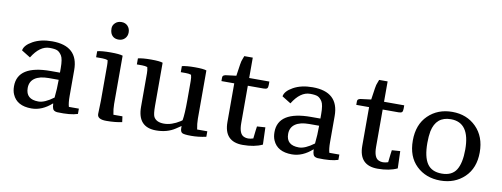

<svg xmlns="http://www.w3.org/2000/svg" viewBox="-50 -772 2677 1023"><g transform="rotate(10 1288.5 -260.5)"><path d="M108.2 -95.9Q108.2 -34.7 176.5 -34.7Q210.2 -34.7 258.2 -70.4Q263.3 -116.3 263.3 -167.3H209.2Q160.2 -167.3 134.2 -149Q108.2 -130.6 108.2 -95.9ZM335.7 -91.8Q335.7 -55.1 341.8 -34.7H395.9V-6.1Q357.1 7.1 284.7 4.1Q266.3 2 261.7 -9.2Q257.1 -20.4 257.1 -32.7L256.1 -38.8Q204.1 8.2 145.9 8.2Q67.3 8.2 42.9 -49Q34.7 -67.3 34.7 -92.9Q34.7 -206.1 213.3 -206.1H263.3V-229.6Q263.3 -280.6 252 -298Q240.8 -315.3 228.1 -320.9Q215.3 -326.5 186.7 -326.5Q133.7 -326.5 91.8 -258.2L43.9 -287.8Q48 -316.3 90.3 -339.8Q132.7 -363.3 193.9 -363.3Q335.7 -363.3 335.7 -232.7Z M496.9 -461.2Q492.9 -470.4 492.9 -486.7Q492.9 -503.1 506.1 -515.8Q519.4 -528.6 540.3 -528.6Q561.2 -528.6 574 -514.8Q586.7 -501 586.7 -480.6Q586.7 -460.2 573.5 -446.9Q560.2 -433.7 539.8 -433.7Q508.2 -433.7 496.9 -461.2ZM576.5 -91.8Q576.5 -65.3 582.7 -34.7H631.6L635.7 -4.1Q599 4.1 550.5 4.1Q502 4.1 502 -24.5L504.1 -95.9V-287.8Q504.1 -303.1 502 -315.3Q489.8 -320.4 472.4 -320.4H438.8V-353.1Q463.3 -359.2 510.7 -359.2Q558.2 -359.2 576.5 -353.1Z M896.9 -353.1Q921.4 -359.2 967.3 -359.2Q1013.3 -359.2 1029.6 -353.1V-91.8Q1029.6 -65.3 1035.7 -34.7H1090.8V-5.1Q1050 4.1 1010.2 4.1Q970.4 4.1 960.7 -2Q951 -8.2 951 -27.6V-38.8L923.5 -20.4Q880.6 8.2 820.4 8.2Q720.4 8.2 720.4 -102V-283.7Q720.4 -302 716.3 -316.3Q704.1 -320.4 687.8 -320.4H659.2V-353.1Q683.7 -359.2 730.1 -359.2Q776.5 -359.2 792.9 -353.1V-120.4Q792.9 -75.5 800 -61.2Q814.3 -34.7 855.6 -34.7Q896.9 -34.7 941.8 -63.3Q951 -69.4 951 -70.4Q957.1 -104.1 957.1 -181.6V-283.7Q957.1 -303.1 953.1 -316.3Q940.8 -320.4 924.5 -320.4H896.9Z M1288.8 4.1Q1187.8 4.1 1187.8 -102V-311.2H1118.4V-329.6Q1118.4 -337.8 1122.4 -340.8Q1126.5 -343.9 1134.7 -345.9L1191.8 -353.1L1201 -415.3Q1204.1 -436.7 1209.2 -446.9L1215.3 -463.3H1261.2V-353.1H1370.4V-334.7Q1370.4 -320.4 1365.3 -315.8Q1360.2 -311.2 1346.9 -311.2H1261.2V-109.2Q1261.2 -49 1289.8 -38.8Q1299 -34.7 1311.2 -34.7Q1323.5 -34.7 1338.8 -39.8Q1339.8 -51 1341.3 -62.2Q1342.9 -73.5 1343.9 -84.7Q1344.9 -95.9 1346.9 -106.1L1391.8 -109.2L1394.9 -16.3Q1352 4.1 1288.8 4.1Z M1517.3 -95.9Q1517.3 -34.7 1585.7 -34.7Q1619.4 -34.7 1667.3 -70.4Q1672.4 -116.3 1672.4 -167.3H1618.4Q1569.4 -167.3 1543.4 -149Q1517.3 -130.6 1517.3 -95.9ZM1744.9 -91.8Q1744.9 -55.1 1751 -34.7H1805.1V-6.1Q1766.3 7.1 1693.9 4.1Q1675.5 2 1670.9 -9.2Q1666.3 -20.4 1666.3 -32.7L1665.3 -38.8Q1613.3 8.2 1555.1 8.2Q1476.5 8.2 1452 -49Q1443.9 -67.3 1443.9 -92.9Q1443.9 -206.1 1622.4 -206.1H1672.4V-229.6Q1672.4 -280.6 1661.2 -298Q1650 -315.3 1637.2 -320.9Q1624.5 -326.5 1595.9 -326.5Q1542.9 -326.5 1501 -258.2L1453.1 -287.8Q1457.1 -316.3 1499.5 -339.8Q1541.8 -363.3 1603.1 -363.3Q1744.9 -363.3 1744.9 -232.7Z M2018.4 4.1Q1917.3 4.1 1917.3 -102V-311.2H1848V-329.6Q1848 -337.8 1852 -340.8Q1856.1 -343.9 1864.3 -345.9L1921.4 -353.1L1930.6 -415.3Q1933.7 -436.7 1938.8 -446.9L1944.9 -463.3H1990.8V-353.1H2100V-334.7Q2100 -320.4 2094.9 -315.8Q2089.8 -311.2 2076.5 -311.2H1990.8V-109.2Q1990.8 -49 2019.4 -38.8Q2028.6 -34.7 2040.8 -34.7Q2053.1 -34.7 2068.4 -39.8Q2069.4 -51 2070.9 -62.2Q2072.4 -73.5 2073.5 -84.7Q2074.5 -95.9 2076.5 -106.1L2121.4 -109.2L2124.5 -16.3Q2081.6 4.1 2018.4 4.1Z M2539.8 -176Q2539.8 -90.8 2488.3 -41.3Q2436.7 8.2 2358.2 8.2Q2279.6 8.2 2228.6 -40.8Q2177.6 -89.8 2177.6 -176.5Q2177.6 -263.3 2229.1 -313.3Q2280.6 -363.3 2359.2 -363.3Q2437.8 -363.3 2488.8 -312.2Q2539.8 -261.2 2539.8 -176ZM2461.2 -177.6Q2461.2 -323.5 2358.2 -323.5Q2278.6 -323.5 2261.2 -240.8Q2256.1 -213.3 2256.1 -177.6Q2256.1 -102 2280.6 -65.8Q2305.1 -29.6 2359.7 -29.6Q2414.3 -29.6 2437.8 -66.8Q2461.2 -104.1 2461.2 -177.6Z"/></g></svg>

Font: Suravaram
Style: Regular
Weight: 400
Designer: Purushoth Kumar Guthula
Foundry: SiliconAndhra, USA.
Version: Version 1.0.4; ttfautohint (v1.2.42-39fb)